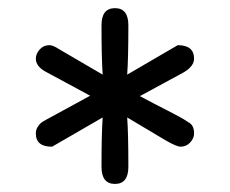

<svg xmlns="http://www.w3.org/2000/svg" viewBox="-20 -541 565 471"><path d="M67.9 -213.9Q67.9 -222.7 72.5 -229.7Q77.1 -236.8 80.6 -239.5Q84 -242.2 92.8 -247.1L201.2 -306.2L91.8 -365.2Q67.9 -378.4 67.9 -397Q67.9 -409.2 77.4 -419.7Q86.9 -430.2 101.1 -430.2Q109.9 -430.2 124 -420.9L231.9 -357.9Q229 -397 229 -479Q229 -521 262 -521Q294.9 -521 294.9 -479Q294.9 -397 292 -357.9L416 -430.2Q456.1 -430.2 456.1 -397Q456.1 -378.9 431.2 -363.8L323.2 -305.2Q330.1 -301.3 357.4 -287.1Q384.8 -272.9 408 -261Q431.2 -249 441.9 -241.2Q456.1 -234.4 456.1 -213.9Q456.1 -201.7 446.5 -191.4Q437 -181.2 422.9 -181.2Q413.1 -181.2 386.2 -196.8Q301.3 -247.6 292 -252.9Q294.9 -213.9 294.9 -131.8Q294.9 -89.8 262 -89.8Q229 -89.8 229 -131.8Q229 -213.9 231.9 -252.9L107.9 -181.2Q67.9 -180.7 67.9 -213.9Z"/></svg>

Font: CMU Typewriter Text Variable Width
Style: Medium
Weight: 500
Version: Version 0.7.0